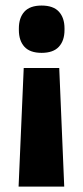

<svg xmlns="http://www.w3.org/2000/svg" viewBox="-20 -525 298 692"><path d="M211.5 147.5 193.5 -280H65.5L47 147.5ZM130 -505Q88 -505 68 -483Q48 -461 48 -422.5V-417Q48 -378.5 68 -356.5Q88 -334.5 130 -334.5Q172 -334.5 192.2 -356.5Q212.5 -378.5 212.5 -417V-422.5Q212.5 -461 192.2 -483Q172 -505 130 -505Z"/></svg>

Font: Anek Kannada Medium
Style: Bold
Weight: 700
Version: Version 1.003